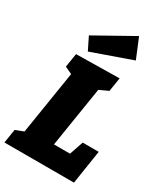

<svg xmlns="http://www.w3.org/2000/svg" viewBox="-252 -1103 1046 1205"><g transform="rotate(30 271.5 -500.5)"><path d="M414 -245H530L492 0H-12L4 -100L84 -131L60 -105L139 -600L158 -571L84 -605L100 -705L413 -710L397 -610L314 -572L336 -600L257 -105L238 -145H400L369 -114ZM156 -756 111 -847 386 -1001 445 -858Z"/></g></svg>

Font: Bitter Thin Black
Style: Italic
Weight: 900
Italic angle: -9°
Version: Version 3.020